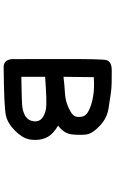

<svg xmlns="http://www.w3.org/2000/svg" viewBox="187 -800 625 1040"><g transform="rotate(90 500.0 -279.5)"><path d="M342.8 13.7Q340.3 13.7 337.9 13.7Q315.9 11.7 306.6 -5.9Q297.4 -23.4 299.8 -51.3Q299.3 -134.3 299.3 -195.6Q299.3 -256.8 299.3 -313.2Q299.3 -369.6 299.6 -408Q299.8 -446.3 300.5 -476.3Q301.3 -506.3 302.5 -522.5Q303.7 -538.6 305.2 -543.5Q314 -572.3 362.3 -571.8Q403.3 -571.3 427.7 -571.3Q452.6 -571.3 488.8 -566.4Q500.5 -564.5 513.4 -562.5Q526.4 -560.5 540.8 -558.3Q555.2 -556.2 570.8 -553.7Q578.1 -552.2 585 -550.5Q591.8 -548.8 598.6 -546.4Q605.5 -543.9 612.1 -540.8Q618.7 -537.6 625.2 -533.9Q631.8 -530.3 637.9 -525.9Q644 -521.5 650.1 -516.6Q656.2 -511.7 662.1 -505.9Q703.6 -466.8 708 -433.1Q709 -426.8 709.2 -419.7Q709.5 -412.6 709.7 -405.3Q710 -397.9 709.7 -390.1Q709.5 -382.3 709 -373.8Q708.5 -365.2 707.5 -356.4Q703.1 -314 660.2 -281.2Q670.9 -274.9 680.4 -267.8Q689.9 -260.7 699.2 -252.4Q724.6 -229 732.9 -194.8Q741.2 -161.6 734.4 -124.5Q726.6 -86.9 687.5 -47.9Q668 -28.3 647.5 -15.9Q627 -3.4 605 1.5Q562.5 11.7 342.8 13.7ZM607.4 -103Q621.6 -112.8 628.4 -124.3Q635.3 -135.7 636.7 -150.4Q639.2 -178.2 620.6 -193.8Q600.1 -210.4 567.9 -215.8Q534.7 -221.2 395.5 -210.9V-82Q538.1 -84 562 -87.9Q585.4 -91.3 607.4 -103ZM570.8 -341.8Q601.1 -356 608.4 -371.1Q615.7 -386.2 611.3 -409.7Q610.8 -414.1 609.1 -418.2Q607.4 -422.4 605 -426Q602.5 -429.7 598.9 -433.3Q595.2 -437 590.6 -440.2Q585.9 -443.4 580.6 -446.3Q565.4 -454.1 546.1 -460.4Q526.9 -466.8 502.9 -470.7Q481.4 -474.6 454.6 -475.6Q427.7 -476.6 397.5 -474.6L395.5 -310.5Q441.4 -315.9 484.9 -318.4Q500.5 -319.3 515.1 -322.3Q529.8 -325.2 543.7 -330.1Q557.6 -335 570.8 -341.8Z"/></g></svg>

Font: NaikaiFont
Style: Bold
Weight: 700
Version: Version 1.89